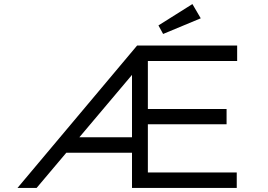

<svg xmlns="http://www.w3.org/2000/svg" viewBox="-20 -924 1319 944"><path d="M66 0 654 -700H1146V-624H707V-388H1094V-313H707V-76H1144V0H629V-173H289L353 -249H629V-600L657 -589L160 0ZM782 -757 759 -799 926 -904 967 -834Z"/></svg>

Font: Lexend Peta Light
Style: Regular
Weight: 300
Version: Version 1.007